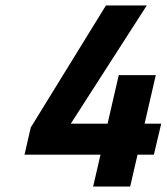

<svg xmlns="http://www.w3.org/2000/svg" viewBox="-20 -680 612 705"><path d="M349 -112H70L93 -212L369 -660H519L240 -226H375L416 -404H552L511 -226H572L545 -112H485L458 5H322Z"/></svg>

Font: Cairo
Style: Bold Italic
Weight: 700
Italic angle: -13°
Designer: Mohamed Gaber, Accademia di Belle Arti di Urbino and others
Foundry: Kief Type Foundry, Accademia di Belle Arti di Urbino and others
Version: Version 3.011